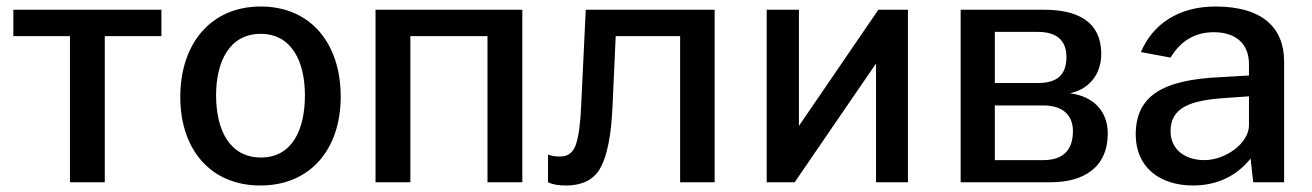

<svg xmlns="http://www.w3.org/2000/svg" viewBox="-20 -560 4031 590"><path d="M21 -449H195V0H302V-449H476V-530H21Z M780 10C935 10 1027 -103 1027 -263C1027 -425 936 -540 781 -540C629 -540 534 -427 534 -262C534 -102 626 10 780 10ZM782 -76C684 -76 644 -163 644 -267C644 -369 684 -456 781 -456C877 -456 917 -370 917 -267C917 -162 878 -76 782 -76Z M1134 -530V0H1241V-449H1478V0H1585V-530Z M1872 -449H2070V0H2176V-530H1780L1766 -238C1764 -186 1759 -147 1751 -120C1743 -92 1726 -79 1701 -79C1684 -79 1676 -81 1664 -85V0C1678 7 1696 10 1718 10C1771 10 1807 -9 1826 -46C1846 -83 1858 -144 1862 -229Z M2435 -173V-530H2336V0H2422L2672 -365V0H2770V-530H2679Z M2932 0H3209C3307 0 3384 -43 3384 -150C3384 -220 3338 -264 3270 -273V-274C3329 -287 3364 -334 3364 -394C3364 -500 3282 -530 3189 -530H2932ZM3037 -68V-236H3186C3247 -236 3277 -205 3277 -157C3277 -102 3250 -68 3186 -68ZM3037 -305V-462H3169C3221 -462 3257 -441 3257 -385C3257 -333 3232 -305 3170 -305Z M3646 10C3721 10 3781 -20 3823 -73L3831 0H3926V-371C3926 -474 3860 -540 3715 -540C3600 -540 3521 -484 3486 -400L3577 -383C3611 -439 3657 -461 3710 -461C3778 -461 3818 -425 3818 -363V-328L3732 -323C3548 -315 3470 -263 3470 -146C3470 -47 3543 10 3646 10ZM3681 -68C3621 -68 3577 -101 3577 -157C3577 -231 3640 -252 3747 -259L3818 -264V-175C3818 -120 3746 -68 3681 -68Z"/></svg>

Font: Cheyenne Sans Medium
Style: Regular
Weight: 500
Designer: The Public Sans project authors (U.S. Web Design System), Libre Franklin designed by Pablo Impallari and Rodrigo Fuenzal
Foundry: The Cheyenne Sans Project Authors
Version: Version 2.007